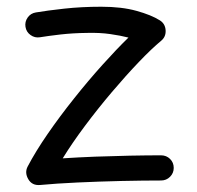

<svg xmlns="http://www.w3.org/2000/svg" viewBox="-20 -503 574 559"><path d="M54.2 -424.8Q51.8 -439.5 60.5 -451.9Q69.3 -464.4 84.5 -466.8Q116.2 -472.2 166.7 -477.8Q217.3 -483.4 274.9 -483.4Q334.5 -483.4 377.4 -471.4Q420.4 -459.5 445.3 -443.8Q460.9 -434.1 462.2 -415Q463.4 -396 449.2 -384.3Q421.9 -361.8 384.3 -322.5Q346.7 -283.2 305.9 -235.1Q265.1 -187 227.5 -136.7Q189.9 -86.4 162.6 -42Q206.1 -44.9 257.1 -46.9Q308.1 -48.8 358.2 -49.8Q408.2 -50.8 448.7 -50.8Q464.4 -50.8 475.1 -40.3Q485.8 -29.8 485.8 -14.2Q485.8 1 475.1 11.7Q464.4 22.5 448.7 22.5Q398.4 22.5 333.7 23.9Q269 25.4 206.1 28.3Q143.1 31.2 96.7 35.6Q73.2 37.6 62.3 18.6Q51.3 -0.5 60.5 -18.1Q83.5 -62 118.9 -113.3Q154.3 -164.6 195.6 -216.3Q236.8 -268.1 278.1 -314Q319.3 -359.9 354 -393.6Q331.5 -399.4 301 -403.8Q270.5 -408.2 233.4 -407.2Q191.9 -406.7 156 -402.6Q120.1 -398.4 96.2 -394.5Q81.5 -392.1 69.1 -400.9Q56.6 -409.7 54.2 -424.8Z"/></svg>

Font: Mikhak-DS2-FD Regular
Style: Regular
Weight: 400
Designer: Amin Abedi
Version: Version 3.4